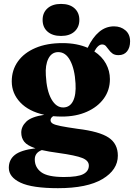

<svg xmlns="http://www.w3.org/2000/svg" viewBox="-20 -709 684 980"><path d="M376 -51.5Q488 -38 534.8 -6.5Q581.5 25 581.5 85.5Q581.5 158 503.2 204.8Q425 251.5 276 251.5Q144 251.5 84.5 223.2Q25 195 25 147.5Q25 106 56 81.5Q87 57 161 48Q119 34 103.8 14.5Q88.5 -5 88.5 -32.5Q88.5 -63 114 -88Q139.5 -113 206 -123Q126.5 -140.5 83.2 -186.5Q40 -232.5 40 -293.5Q40 -351.5 71.5 -395.5Q103 -439.5 161 -464.2Q219 -489 299 -489Q336.5 -489 368.8 -482.8Q401 -476.5 427.5 -465Q452.5 -518 486 -546.2Q519.5 -574.5 562 -574.5Q596.5 -574.5 620.2 -554.2Q644 -534 644 -498Q644 -466 628.5 -446.8Q613 -427.5 585 -427.5Q565.5 -427.5 554.2 -435.8Q543 -444 535.5 -454.8Q528 -465.5 520.5 -473.8Q513 -482 501 -482Q480.5 -482 461.5 -446.5Q500.5 -421 520.8 -384Q541 -347 541 -305Q541 -249 509.8 -206Q478.5 -163 423.2 -138.5Q368 -114 296 -114Q273 -114 251.5 -116Q238 -107.5 238 -95.5Q238 -85 249 -78.2Q260 -71.5 290 -65.5Q320 -59.5 376 -51.5ZM275.5 -443Q243 -442 226.8 -409.5Q210.5 -377 214 -324.5Q218 -246 242.5 -202.8Q267 -159.5 304 -160.5Q337 -161.5 353 -193.5Q369 -225.5 365.5 -283Q361.5 -356 338.2 -400Q315 -444 275.5 -443ZM157.5 104.5Q157.5 145.5 190.5 170Q223.5 194.5 306.5 194.5Q377.5 194.5 405.5 179.5Q433.5 164.5 433.5 136Q433.5 111 400.2 97.5Q367 84 277 71.5Q227.5 65 193.5 57Q157.5 70.5 157.5 104.5ZM291.5 -525.5Q248 -525.5 222.8 -547.5Q197.5 -569.5 197.5 -607.5Q197.5 -644.5 222.8 -666.8Q248 -689 291.5 -689Q335.5 -689 360.2 -666.8Q385 -644.5 385 -607.5Q385 -570.5 360.2 -548Q335.5 -525.5 291.5 -525.5Z"/></svg>

Font: Fraunces 9pt
Style: Bold
Weight: 700
Version: Version 1.000;[b76b70a41]